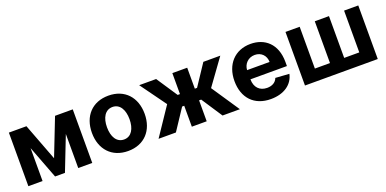

<svg xmlns="http://www.w3.org/2000/svg" viewBox="-11 -1190 3697 1837"><g transform="rotate(-20 1837.5 -271.5)"><path d="M382.8 -167.3 239.3 -545.5H60.4V0H204.9V-334.9L332.4 0H432.9L568.2 -346.9V0H710.9V-545.5H530.5Z M1074.6 10.7C1240.1 10.7 1343 -102.6 1343 -270.6C1343 -439.6 1240.1 -552.6 1074.6 -552.6C909.1 -552.6 806.1 -439.6 806.1 -270.6C806.1 -102.6 909.1 10.7 1074.6 10.7ZM1075.3 -106.5C998.9 -106.5 959.9 -176.5 959.9 -271.7C959.9 -366.8 998.9 -437.1 1075.3 -437.1C1150.2 -437.1 1189.3 -366.8 1189.3 -271.7C1189.3 -176.5 1150.2 -106.5 1075.3 -106.5Z M1386 0H1562.5L1703.5 -213.1H1724.8V0H1876.1V-213.1H1897.4L2037.6 0H2214.1L2023.8 -283.7L2213.1 -545.5H2040.5L1898.8 -332H1876.1V-545.5H1724.8V-332H1701.3L1559.7 -545.5H1387.1L1576.7 -283.7Z M2527.7 10.7C2662.6 10.7 2753.6 -55 2774.9 -156.2L2634.9 -165.5C2619.7 -123.9 2580.6 -102.3 2530.2 -102.3C2454.5 -102.3 2406.6 -152.3 2406.6 -233.7V-234H2778.1V-275.6C2778.1 -460.9 2665.8 -552.6 2521.7 -552.6C2361.2 -552.6 2257.1 -438.6 2257.1 -270.2C2257.1 -97.3 2359.7 10.7 2527.7 10.7ZM2406.6 -327.8C2409.8 -389.9 2457 -439.6 2524.1 -439.6C2589.8 -439.6 2635.3 -392.8 2635.7 -327.8Z M2876.8 -545.5V0H3617.9V-545.5H3473.4V-120H3319.6V-545.5H3175.1V-120H3021.3V-545.5Z"/></g></svg>

Font: Karasuma Gothic
Style: Bold
Weight: 700
Designer: Rasmus Andersson / Ryoko Nishizuka
Foundry: Genbu
Version: Version 1.00